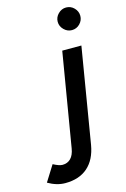

<svg xmlns="http://www.w3.org/2000/svg" viewBox="-270 -789 697 1066"><g transform="rotate(-15 78.5 -255.5)"><path d="M-131 186 -74 95Q-40 113 -21 113Q8 113 26.5 94Q45 75 51 38L141 -500H251L160 47Q146 129 97 172Q48 215 -32 215Q-81 215 -131 186ZM158 -661Q158 -687 177.5 -706.5Q197 -726 223 -726Q250 -726 269 -706.5Q288 -687 288 -661Q288 -635 269 -615.5Q250 -596 223 -596Q197 -596 177.5 -615.5Q158 -635 158 -661Z"/></g></svg>

Font: Oak Sans Semibold
Style: Italic
Weight: 600
Italic angle: -9.49998°
Foundry: Erik Kennedy, Walven
Version: Version 1.000